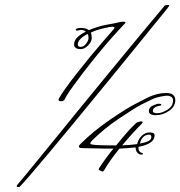

<svg xmlns="http://www.w3.org/2000/svg" viewBox="-20 -681 723 770"><path d="M579 -141Q550 -141 541 -105Q566 -110 576.5 -116Q587 -122 587 -131.5Q587 -141 579 -141ZM390 7 376 0 377 -6Q411 -57 435 -85H401L310 -87Q296 -87 296 -94Q296 -97 303 -104Q353 -154 420.5 -200.5Q488 -247 530 -268L573 -290Q610 -308 646.5 -308Q683 -308 683 -279Q683 -254 658 -236.5Q633 -219 605 -219Q577 -219 577 -236Q577 -250 592.5 -257.5Q608 -265 617.5 -265Q627 -265 627 -261.5Q627 -258 624 -257.5Q621 -257 615 -256Q593 -250 593 -236Q593 -227 611 -227Q629 -227 651.5 -241Q674 -255 674 -278Q674 -290 663.5 -294.5Q653 -299 638 -296Q610 -292 591.5 -283.5Q573 -275 547.5 -262Q522 -249 458 -206Q394 -163 347 -115Q342 -109 342 -105Q342 -98 419 -98H446Q491 -154 518 -180L529 -190Q552 -198 552 -191Q552 -190 549 -185Q514 -151 470 -98Q499 -99 530 -103Q534 -122 548 -136Q562 -150 581 -150Q600 -150 600 -138Q600 -104 535 -92V-90Q535 -70 552 -67Q553 -66 553 -63.5Q553 -61 545.5 -61Q538 -61 531 -68.5Q524 -76 524 -89V-90Q486 -86 459 -85Q422 -40 398 1Q395 7 390 7ZM292 -502Q292 -493 303.5 -493Q315 -493 325 -505.5Q335 -518 335 -528.5Q335 -539 332 -545Q292 -525 292 -502ZM304 -561 289 -558Q284 -558 284 -561Q284 -569 305 -569Q326 -569 336 -560Q374 -576 409 -582Q444 -588 454.5 -591Q465 -594 474 -594Q483 -594 483 -591.5Q483 -589 481 -587Q372 -473 260 -317Q243 -291 239.5 -283Q236 -275 225.5 -275Q215 -275 215 -280V-284Q234 -318 289 -388Q344 -458 390 -511L436 -564Q439 -567 439 -570.5Q439 -574 430.5 -574Q422 -574 391.5 -566.5Q361 -559 344 -550Q348 -543 348 -528.5Q348 -514 333.5 -499Q319 -484 304 -484Q277 -484 277 -503Q277 -531 324 -554Q317 -561 304 -561ZM640 -658Q642 -660 650 -661Q658 -662 659 -659Q659 -656 629.5 -620.5Q600 -585 442 -390Q107 20 58 69H52Q49 69 47 67Q47 62 50 59.5Q53 57 156 -69Q431 -408 640 -658Z"/></svg>

Font: Miss Fajardose
Style: Regular
Weight: 400
Version: Version 1.000